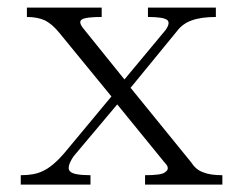

<svg xmlns="http://www.w3.org/2000/svg" viewBox="-20 -498 645 519"><path d="M254.9 -477.5H52.7V-452.1Q82 -452.1 102.5 -442.4Q121.1 -432.6 139.6 -410.2L281.2 -237.3L155.3 -85.9Q122.1 -46.9 94.7 -35.2Q73.2 -24.4 36.1 -24.4V1H224.6V-24.4Q177.7 -24.4 168.9 -35.2Q159.2 -45.9 178.7 -75.2L296.9 -215.8L425.8 -57.6Q441.4 -42 425.8 -32.2Q417 -24.4 372.1 -24.4V1H581.1V-24.4Q547.9 -24.4 529.3 -32.2Q509.8 -39.1 498 -57.6L333 -260.7L457 -412.1Q472.7 -433.6 497.1 -442.4Q522.5 -452.1 563.5 -452.1V-477.5H379.9V-452.1Q420.9 -452.1 431.6 -444.3Q441.4 -436.5 427.7 -417L316.4 -283.2L207 -418.9Q190.4 -438.5 201.2 -445.3Q210.9 -452.1 254.9 -452.1Z"/></svg>

Font: Batang
Style: Regular
Weight: 400
Version: Version 2.21